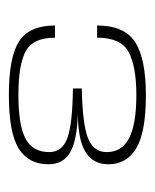

<svg xmlns="http://www.w3.org/2000/svg" viewBox="22 -743 349 433"><g transform="rotate(90 196.5 -526.5)"><path d="M194 -372Q279.5 -372 315 -394.2Q350.5 -416.5 350.5 -461Q350.5 -495 323 -510.5Q295.5 -526 236.5 -527.5Q295.5 -528 323 -545Q350.5 -562 350.5 -596.5Q350.5 -637.5 314.5 -659.2Q278.5 -681 194.5 -681Q112.5 -681 75 -656.8Q37.5 -632.5 37.5 -571H65Q65 -625 97.5 -642.2Q130 -659.5 194.5 -659.5Q260 -659.5 291.5 -643.2Q323 -627 323 -592.5Q323 -563 291.8 -550.5Q260.5 -538 179.5 -536.5V-516.5Q259.5 -515.5 291.2 -504Q323 -492.5 323 -463Q323 -425.5 292.5 -409.5Q262 -393.5 194.5 -393.5Q126 -393.5 95.5 -410Q65 -426.5 65 -476H37.5Q37.5 -418.5 73 -395.2Q108.5 -372 194 -372Z"/></g></svg>

Font: Anybody SemiExpanded ExtraLight
Style: Regular
Weight: 250
Width: 6
Version: Version 1.113;gftools[0.9.25]